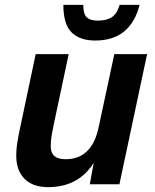

<svg xmlns="http://www.w3.org/2000/svg" viewBox="-20 -759 640 791"><path d="M178 12Q115 12 81 -22.5Q47 -57 47 -116Q47 -146 52 -176Q57 -206 63 -233L127 -536H263L201 -244Q196 -221 192.5 -199.5Q189 -178 189 -156Q189 -103 250 -103Q358 -103 386 -233L451 -536H586L472 0H350L366 -88Q303 12 178 12ZM372 -592Q309 -592 275 -625.5Q241 -659 241 -739H323Q323 -701 337.5 -687.5Q352 -674 382 -674Q419 -674 440.5 -688Q462 -702 473 -739H555Q537 -667 491.5 -629.5Q446 -592 372 -592Z"/></svg>

Font: Geist Mono
Style: Bold Italic
Weight: 700
Italic angle: -12°
Monospace: yes
Designer: Basement.studio, Andrés Briganti, Mateo Zaragoza
Foundry: Basement.studio, Vercel, Andrés Briganti, Guido Ferreyra, Mateo Zaragoza
Version: Version 1.500; ttfautohint (v1.8.4.7-5d5b)